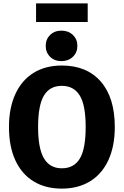

<svg xmlns="http://www.w3.org/2000/svg" viewBox="-20 -1097 731 1134"><path d="M658 -347Q658 -234 620.5 -152Q583 -70 512.5 -26.5Q442 17 345 17Q248 17 178 -26Q108 -69 70.5 -150.5Q33 -232 33 -347Q33 -459 70.5 -541Q108 -623 178 -666.5Q248 -710 345 -710Q493 -710 575.5 -615Q658 -520 658 -347ZM205 -347Q205 -219 240 -161Q275 -103 345 -103Q417 -103 451.5 -160.5Q486 -218 486 -347Q486 -476 451 -533Q416 -590 345 -590Q274 -590 239.5 -532.5Q205 -475 205 -347ZM437 -826Q437 -787 410.5 -761.5Q384 -736 343 -736Q302 -736 276 -761.5Q250 -787 250 -826Q250 -865 276 -890.5Q302 -916 343 -916Q384 -916 410.5 -890.5Q437 -865 437 -826ZM193 -967V-1077H498V-967Z"/></svg>

Font: Fira Sans BGR
Style: Bold
Weight: 700
Designer: bBox Type GmbH & Carrois Corporate GbR & Edenspiekermann AG
Foundry: bBox Type GmbH & Carrois Corporate GbR & Edenspiekermann AG
Version: Version 4.301